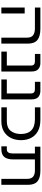

<svg xmlns="http://www.w3.org/2000/svg" viewBox="1093 -1711 618 2844"><g transform="rotate(90 1402.0 -289.0)"><path d="M626 0H538.1V-376Q538.1 -444.3 501.5 -470.7Q464.8 -497.1 400.4 -497.1H91.3V-578.1H406.7Q518.6 -578.1 572.3 -534.2Q626 -490.2 626 -393.6ZM179.7 0H91.3V-345.7H179.7Z M1039.1 0H744.1V-81.1H951.2V-434.6Q951.2 -469.2 935.3 -483.2Q919.4 -497.1 889.2 -497.1H778.8V-578.1H914.6Q967.3 -578.1 1003.2 -548.1Q1039.1 -518.1 1039.1 -445.3Z M1452.1 0H1157.2V-81.1H1364.3V-434.6Q1364.3 -469.2 1348.4 -483.2Q1332.5 -497.1 1302.2 -497.1H1191.9V-578.1H1327.6Q1380.4 -578.1 1416.3 -548.1Q1452.1 -518.1 1452.1 -445.3Z M1774.4 0H1570.3V-81.1H1775.4Q1873.5 -81.1 1919.2 -139.4Q1964.8 -197.8 1964.8 -289.1Q1964.8 -391.1 1910.4 -444.1Q1856 -497.1 1746.6 -497.1H1570.3V-578.1H1757.3Q1856 -578.1 1922.4 -541.7Q1988.8 -505.4 2022.5 -440.9Q2056.2 -376.5 2056.2 -292Q2056.2 -209.5 2024.2 -143.3Q1992.2 -77.1 1929.4 -38.6Q1866.7 0 1774.4 0Z M2186.5 0H2147.5V-81.1H2194.3Q2253.4 -81.1 2253.4 -170.9V-497.1H2152.3V-578.1H2511.2Q2616.2 -578.1 2667 -534.2Q2717.8 -490.2 2717.8 -393.6V0H2629.9V-376Q2629.9 -444.3 2596.7 -470.7Q2563.5 -497.1 2505.4 -497.1H2341.3V-175.8Q2341.3 -87.9 2305.4 -43.9Q2269.5 0 2186.5 0Z"/></g></svg>

Font: Lunasima
Style: Regular
Weight: 400
Designer: The DocRepair Project, Monotype Design Team
Foundry: Google
Version: Version 2.009